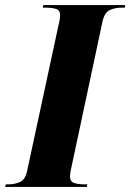

<svg xmlns="http://www.w3.org/2000/svg" viewBox="-65 -734 512 754"><path d="M-45 0 -42 -10H-32Q-7 -10 14 -19.5Q35 -29 42 -65L165 -636Q169 -652 170 -661Q171 -670 171 -674Q171 -694 155 -699Q139 -704 113 -704H103L105 -714H427L425 -704H414Q387 -704 366 -694.5Q345 -685 337 -647L218 -89Q214 -72 212 -60.5Q210 -49 210 -40Q210 -21 226 -15.5Q242 -10 267 -10H278L276 0Z"/></svg>

Font: Noto Serif Display ExtraCondensed Black
Style: Italic
Weight: 900
Width: 2
Italic angle: -12°
Designer: Monotype Design Team
Foundry: Monotype Imaging Inc.
Version: Version 2.009